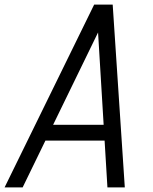

<svg xmlns="http://www.w3.org/2000/svg" viewBox="-49 -820 669 840"><path d="M-29 0 363 -800H444L497 0H421L380 -678L50 0ZM101 -205 134 -274H450L453 -205Z"/></svg>

Font: Victor Mono
Style: Italic
Weight: 400
Italic angle: -12°
Monospace: yes
Designer: Rune Bjørnerås
Version: Version 1.561;gftools[0.9.30]